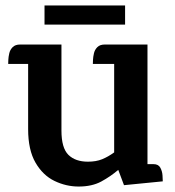

<svg xmlns="http://www.w3.org/2000/svg" viewBox="-20 -668 641 703"><path d="M520 -67H542Q560 -67 567 -54Q574 -41 575 -26Q576 -11 576 -4L434 10L413 -46Q385 -22 351 -3.5Q317 15 268 15Q222 15 179.5 -5.5Q137 -26 110 -72.5Q83 -119 83 -195V-434H10Q10 -438 10.5 -449Q11 -460 14 -473Q17 -486 26.5 -495.5Q36 -505 54 -505H205V-190Q205 -126 230.5 -101Q256 -76 302 -76Q332 -76 354 -85Q376 -94 398 -110V-434H320Q320 -438 320.5 -449Q321 -460 324 -473Q327 -486 336.5 -495.5Q346 -505 364 -505H520ZM143 -648H438V-578H143Z"/></svg>

Font: Karma Variable Light
Style: Regular
Weight: 300
Designer: Joana Correia
Foundry: Indian Type Foundry
Version: Version 3.000